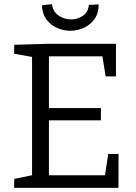

<svg xmlns="http://www.w3.org/2000/svg" viewBox="-20 -910 661 930"><path d="M504.3 -164.3H554.3L553.7 0H48.7V-43.3L148.3 -64L135.3 -45.7V-650L148 -632L48.7 -649.7V-693L216 -698H541.7V-540H491.7L474 -650.3L491.3 -637H202.3L217 -651.7V-372L202.3 -386.7H468.7V-327.3H202.3L217 -343.7V-46.3L202.3 -61H504L486.3 -46.3ZM320.3 -761Q287 -761 255.7 -775Q224.3 -789 204.3 -816.5Q184.3 -844 183.3 -884.3L231.7 -890Q236.7 -852.3 264.5 -834.2Q292.3 -816 323.7 -816Q355.7 -816 381.5 -833.5Q407.3 -851 410.3 -886.3L457.7 -888.7Q458.3 -847 438.3 -818.5Q418.3 -790 386.7 -775.5Q355 -761 320.3 -761Z"/></svg>

Font: Bitter Thin
Style: Regular
Weight: 100
Designer: Sol Matas, and Bitter project Authors
Foundry: Sol Matas
Version: Version 2.002